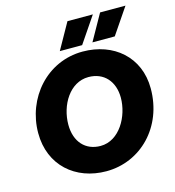

<svg xmlns="http://www.w3.org/2000/svg" viewBox="-132 -1027 1054 1154"><g transform="rotate(-15 395.5 -450.0)"><path d="M388 16C601 16 773 -156 773 -396C773 -593 626 -716 434 -716C211 -716 50 -528 50 -311C50 -110 196 16 388 16ZM393 -140C300 -140 238 -206 238 -313C238 -435 312 -559 428 -559C525 -559 585 -490 585 -389C585 -275 512 -140 393 -140ZM442 -754 552 -916H394L303 -754ZM645 -754 755 -916H597L506 -754Z"/></g></svg>

Font: Fixel Display 20240404 ExBold
Style: Italic
Weight: 800
Italic angle: -10°
Designer: AlfaBravo + MacPaw
Foundry: Kyrylo Tkachov, Marchela Mozhyna, Serhii Makarenko, Maria Weinstein, Zakhar Kryvoshyya
Version: Version 1.211;Glyphs 3.2 (3225)